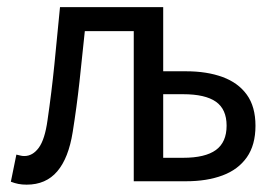

<svg xmlns="http://www.w3.org/2000/svg" viewBox="-20 -506 775 536"><path d="M54.5 9.5Q41.2 9.5 31 7.4Q20.9 5.4 10.3 1.3L25.7 -74.4Q31 -73.4 36.3 -71.9Q41.5 -70.4 47.9 -70.4Q71.3 -70.4 88.3 -93.6Q105.3 -116.8 112.7 -170.7Q123.8 -246.7 131.8 -325.6Q139.7 -404.6 147.5 -486.1H435.6V-307H499.8Q557.6 -307 601.3 -291Q645 -275 669.1 -241.6Q693.2 -208.2 693.2 -154.9Q693.2 -101.2 669.1 -66.9Q645 -32.6 601.3 -16.3Q557.6 0 499.8 0H353.4V-419.1H216.8Q209.6 -348 201.9 -278Q194.2 -208 183 -137.6Q171.4 -64.6 139.8 -27.6Q108.2 9.5 54.5 9.5ZM435.6 -65.5H491.2Q552.9 -65.5 582.8 -87.3Q612.6 -109.1 612.6 -155.2Q612.6 -201 582.8 -222Q552.9 -243 491.2 -243H435.6Z"/></svg>

Font: Source Sans 3
Style: Regular
Weight: 200
Designer: Paul D. Hunt
Foundry: Adobe
Version: Version 3.046;hotconv 1.0.118;makeotfexe 2.5.65603